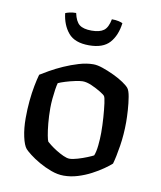

<svg xmlns="http://www.w3.org/2000/svg" viewBox="-80 -772 699 836"><g transform="rotate(10 269.0 -353.5)"><path d="M258 0Q231 0 202.5 -10.5Q174 -21 148.5 -35.5Q123 -50 104.5 -64.5Q86 -79 80 -86Q68 -100 60 -136.5Q52 -173 52 -218Q52 -258 55.5 -294.5Q59 -331 65 -362Q71 -393 77 -414Q91 -423 116.5 -437.5Q142 -452 173.5 -466Q205 -480 238.5 -490Q272 -500 302 -500Q320 -500 344.5 -491.5Q369 -483 394.5 -471Q420 -459 439 -446Q458 -433 465 -424Q473 -414 477.5 -387Q482 -360 484 -329.5Q486 -299 486 -277Q486 -222 478 -171Q470 -120 461 -89Q449 -78 427.5 -63Q406 -48 378.5 -33.5Q351 -19 320 -9.5Q289 0 258 0ZM270 -77Q284 -77 306 -83.5Q328 -90 347.5 -98Q367 -106 374 -110Q381 -127 384 -156.5Q387 -186 387 -212Q387 -245 384.5 -280Q382 -315 378.5 -341Q375 -367 371 -372Q368 -377 350 -388Q332 -399 309.5 -409Q287 -419 269 -419Q258 -419 236.5 -414.5Q215 -410 194 -403.5Q173 -397 163 -392Q160 -382 157 -362.5Q154 -343 152 -321Q150 -299 150 -280Q150 -244 153 -212.5Q156 -181 160 -160Q164 -139 167 -134Q170 -131 182 -121.5Q194 -112 210 -102Q226 -92 242.5 -84.5Q259 -77 270 -77ZM268 -578Q205 -578 176.5 -612Q148 -646 142 -698Q148 -701 160.5 -704Q173 -707 189 -707Q197 -670 214.5 -656.5Q232 -643 268 -643Q304 -643 322 -656.5Q340 -670 347 -707Q365 -707 377.5 -704Q390 -701 395 -698Q388 -643 359 -610.5Q330 -578 268 -578Z"/></g></svg>

Font: Texturina Medium
Style: Regular
Weight: 500
Designer: Guillermo Torres Carreño
Foundry: Omnibus-Type
Version: Version 1.003